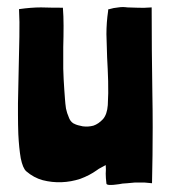

<svg xmlns="http://www.w3.org/2000/svg" viewBox="-20 -524 490 547"><path d="M281.2 -29.3Q281.2 -17.6 283.2 -1Q283.2 2 291 2.9Q293.9 2.9 296.9 2.9Q302.7 2.9 308.6 2Q319.3 1 329.1 -1Q338.9 -2 342.8 -2Q355.5 -2.9 363.3 -3.9Q371.1 -3.9 377.9 -3.9Q384.8 -3.9 392.6 -3.9Q401.4 -2.9 413.1 -2Q415 -83 415 -161.1Q415 -210 414.1 -256.8Q412.1 -379.9 412.1 -502.9Q387.7 -501 372.1 -502Q356.4 -502.9 342.8 -502.9Q335.9 -503.9 330.1 -503.9Q323.2 -503.9 317.4 -502.9Q304.7 -502 288.1 -497.1Q288.1 -496.1 288.1 -493.2Q283.2 -460 283.2 -426.8Q284.2 -393.6 285.2 -360.4Q287.1 -327.1 288.1 -293Q289.1 -258.8 287.1 -224.6Q285.2 -198.2 273.4 -184.6Q260.7 -170.9 246.1 -166Q231.4 -162.1 215.8 -164.1Q200.2 -167 192.4 -170.9Q191.4 -171.9 190.4 -171.9Q189.5 -171.9 188.5 -172.9Q179.7 -178.7 175.8 -190.4Q170.9 -201.2 168 -214.8Q166 -228.5 165 -243.2Q164.1 -257.8 163.1 -269.5Q161.1 -296.9 160.2 -328.1Q160.2 -359.4 160.2 -389.6Q161.1 -420.9 161.1 -450.2Q161.1 -478.5 159.2 -502Q124 -502 96.7 -502.9Q69.3 -502.9 34.2 -498Q36.1 -463.9 35.2 -418.9Q34.2 -374 33.2 -325.2Q32.2 -277.3 31.2 -229.5Q31.2 -213.9 31.2 -198.2Q31.2 -168.9 32.2 -141.6Q34.2 -101.6 39.1 -73.2Q44.9 -44.9 54.7 -36.1Q76.2 -17.6 101.6 -10.7Q127.9 -3.9 155.3 -4.9Q182.6 -5.9 209 -14.6Q235.4 -24.4 255.9 -39.1Q260.7 -43 268.6 -46.9Q276.4 -50.8 281.2 -53.7Q282.2 -40 281.2 -29.3Z"/></svg>

Font: Londrina Solid
Style: NNS
Weight: 400
Designer: Marcelo Magalhaes
Version: Version 1.002